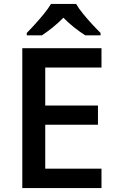

<svg xmlns="http://www.w3.org/2000/svg" viewBox="-20 -960 598 980"><path d="M498 0H93.8V-713.9H498V-615.2H210.9V-421.4H480V-323.2H210.9V-99.1H498ZM368.7 -939.9Q381.3 -917.5 403.8 -889.9Q426.3 -862.3 450.4 -836.2Q474.6 -810.1 493.2 -792V-779.8H415Q388.7 -796.4 359.1 -819.6Q329.6 -842.8 303.7 -869.6Q277.3 -842.8 248.8 -819.8Q220.2 -796.9 194.3 -779.8H116.7V-792Q135.3 -810.5 158.9 -836.7Q182.6 -862.8 204.8 -890.1Q227.1 -917.5 240.2 -939.9Z"/></svg>

Font: Open Sans SemiBold
Style: Regular
Weight: 600
Designer: Monotype Design Team
Foundry: Monotype Imaging Inc.
Version: Version 3.003; ttfautohint (v1.8.4)